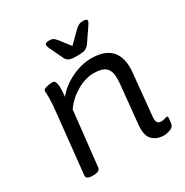

<svg xmlns="http://www.w3.org/2000/svg" viewBox="-166 -854 960 995"><g transform="rotate(-30 313.5 -356.0)"><path d="M535 6Q491 6 465 -20Q439 -46 446 -112L469 -344Q470 -361 470 -375Q470 -416 449 -436Q428 -456 379 -456Q327 -456 275.5 -426Q224 -396 190 -348L154 -20Q151 2 112 2H108Q69 2 71 -21L108 -373Q114 -427 114 -463Q114 -477 113.5 -486Q113 -495 113 -502Q113 -510 123 -514Q133 -518 146.5 -520Q160 -522 170 -522Q183 -522 187.5 -506Q192 -490 191 -470Q191 -449 188 -424Q226 -471 286 -500Q346 -529 406 -529Q479 -529 517.5 -493.5Q556 -458 556 -385Q556 -370 554 -354L530 -107Q525 -64 556 -64Q570 -64 579 -67.5Q588 -71 593 -71Q599 -71 599 -63Q599 -62 598.5 -53Q598 -44 595 -27Q591 -8 569.5 -1Q548 6 535 6ZM467 -718Q489 -718 489 -706Q489 -700 474 -678L422 -602Q413 -590 400 -583Q387 -576 349 -576Q313 -576 300.5 -583Q288 -590 282 -602L246 -678Q242 -686 239.5 -692.5Q237 -699 237 -704Q237 -718 262 -718Q280 -718 288 -712Q296 -706 306 -694L353 -633L415 -694Q427 -706 438 -712Q449 -718 467 -718Z"/></g></svg>

Font: Asap Semi Expanded Semi Expanded Regular
Style: Italic
Weight: 400
Width: 6
Italic angle: -6°
Designer: Pablo Cosgaya
Foundry: Omnibus-Type
Version: Version 3.001; ttfautohint (v1.8.4.7-5d5b)